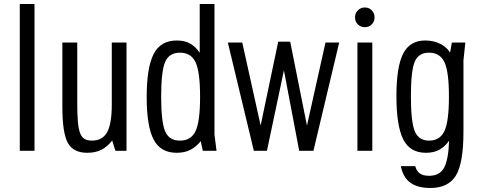

<svg xmlns="http://www.w3.org/2000/svg" viewBox="-20 -750 2385 955"><path d="M78.4 -730V0H151.6V-730Z M364.2 -538.6H290.2V-219Q290.2 -88.4 317.4 -39.2Q344.6 10 414.4 10Q454.8 10 484.3 -5Q513.8 -20 538 -51.2L554 0H609.2V-538.6H536V-229Q536 -133.6 512.6 -92.1Q489.2 -50.6 437.4 -50.6Q415.2 -50.6 400.9 -58.7Q386.6 -66.8 378.5 -87.8Q370.4 -108.8 367.3 -145.9Q364.2 -183 364.2 -240.8Z M973.4 -730V-487.4Q954.6 -516.2 927.4 -532.4Q900.2 -548.6 859.6 -548.6Q777.8 -548.6 743.7 -480.4Q709.6 -412.2 709.6 -268Q709.6 -122 744 -56Q778.4 10 859.2 10Q897.6 10 926.2 -4.4Q954.8 -18.8 978.4 -47.6L989 0H1057L1046.8 -80.4V-730ZM975.2 -268.8Q975.2 -145 952.6 -97.8Q930 -50.6 875.4 -50.6Q821 -50.6 801.3 -97Q781.6 -143.4 781.6 -270.6Q781.6 -395.4 801.3 -441.7Q821 -488 875.2 -488Q930 -488 952.6 -440.6Q975.2 -393.2 975.2 -268.8Z M1242.6 0H1307.8L1392.2 -400L1468.2 0H1539L1667.2 -538.6H1599L1506.8 -125.2L1423.4 -542.6H1363.8L1276.4 -125.8L1185 -538.6H1113.2Z M1831.8 0V-538.6H1757.8V0ZM1745.8 -663.8Q1745.8 -642.4 1760 -628.6Q1774.2 -614.8 1794.8 -614.8Q1815.4 -614.8 1829.2 -628.6Q1843 -642.4 1843 -663.8Q1843 -684.4 1829.2 -698.6Q1815.4 -712.8 1794.8 -712.8Q1774.2 -712.8 1760 -698.6Q1745.8 -684.4 1745.8 -663.8Z M2120.6 185Q2209.8 185 2247.5 123.3Q2285.2 61.6 2285.2 -94.6V-450.2L2294.6 -538.6H2227.6L2218.6 -488.4Q2202.6 -515.6 2169.4 -532.1Q2136.2 -548.6 2095 -548.6Q2018.6 -548.6 1985.2 -483.1Q1951.8 -417.6 1951.8 -271.2Q1951.8 -125.6 1985.2 -57.8Q2018.6 10 2098.4 10Q2140.6 10 2168.7 -7.3Q2196.8 -24.6 2213.8 -50.4Q2210.4 45.6 2188.4 85Q2166.4 124.4 2114.4 124.4Q2085.2 124.4 2068.8 113Q2052.4 101.6 2045.2 76.4H1973.6Q1984.8 132.2 2021.1 158.6Q2057.4 185 2120.6 185ZM2114.2 -488Q2168 -488 2190.5 -441.2Q2213 -394.4 2213 -269.8Q2213 -145.2 2190.5 -97.9Q2168 -50.6 2114.2 -50.6Q2062.6 -50.6 2043.2 -96.9Q2023.8 -143.2 2023.8 -272.2Q2023.8 -396.8 2042.6 -442.4Q2061.4 -488 2114.2 -488Z"/></svg>

Font: Secuela Light
Style: Regular
Weight: 300
Designer: Fernando Haro
Foundry: deFharo
Version: Version 1.708